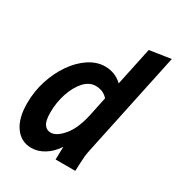

<svg xmlns="http://www.w3.org/2000/svg" viewBox="-177 -847 897 971"><g transform="rotate(30 271.0 -361.5)"><path d="M20 -175Q20 -244 40.5 -308Q61 -372 96.5 -423Q132 -474 177 -503.5Q222 -533 270 -533Q329 -533 371 -493L418 -715L542 -734L413 -125Q408 -102 406.5 -84.5Q405 -67 404 -45L402 0H287L289 -75Q262 -34 225.5 -11.5Q189 11 151 11Q91 11 55.5 -38Q20 -87 20 -175ZM145 -193Q145 -145 159 -125Q173 -105 197 -105Q231 -105 269 -150.5Q307 -196 326 -283L349 -393Q333 -411 314.5 -417.5Q296 -424 278 -424Q240 -424 210 -390.5Q180 -357 162.5 -304Q145 -251 145 -193Z"/></g></svg>

Font: Radio Canada Condensed SemiBold
Style: Italic
Weight: 600
Width: 3
Italic angle: -12°
Designer: Charles Daoud, Etienne Aubert Bonn, Alexandre Saumier Demers, Jacques Le Bailly
Foundry: Radio-Canada
Version: Version 2.104; ttfautohint (v1.8.4.7-5d5b);gftools[0.9.28.de